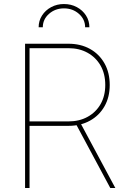

<svg xmlns="http://www.w3.org/2000/svg" viewBox="-20 -948 647 968"><path d="M106.4 0V-727.5H325.2Q386.2 -727.5 433.1 -701.7Q480 -675.8 506.6 -628.9Q533.2 -582 533.2 -519.5Q533.2 -458 506.6 -411.6Q480 -365.2 433.1 -339.4Q386.2 -313.5 325.2 -313.5H118.2V-335.9H325.2Q379.9 -335.9 421.6 -358.9Q463.4 -381.8 487.1 -423.1Q510.7 -464.4 510.7 -519.5Q510.7 -575.7 487.1 -617.2Q463.4 -658.7 421.6 -681.9Q379.9 -705.1 325.2 -705.1H128.9V0ZM536.1 0 358.4 -331.1H383.8L561.5 0ZM302.2 -927.7Q338.4 -927.7 367.4 -912.1Q396.5 -896.5 413.6 -869.9Q430.7 -843.3 430.7 -810.5H409.2Q409.2 -850.6 377.9 -878.2Q346.7 -905.8 302.7 -905.8Q258.3 -905.8 227.1 -878.2Q195.8 -850.6 195.8 -810.5H174.8Q174.8 -843.3 191.9 -869.9Q209 -896.5 238 -912.1Q267.1 -927.7 302.2 -927.7Z"/></svg>

Font: Inter 18pt Thin
Style: Regular
Weight: 250
Designer: Rasmus Andersson
Foundry: rsms
Version: Version 4.001;git-66647c0bb